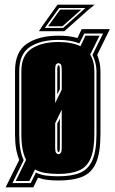

<svg xmlns="http://www.w3.org/2000/svg" viewBox="-20 -758 488 818"><path d="M4 40 62 -77Q53 -99 48.5 -125Q44 -151 44 -186V-455Q44 -538 95 -572Q146 -606 229 -606Q277 -606 310 -596L328 -634H448L394 -524Q408 -491 408 -455V-187Q408 -108 389.5 -65Q371 -22 331.5 -5.5Q292 11 229 11Q204 11 183 8.5Q162 6 142 -1L122 40ZM33 22H111L133 -23Q153 -13 176.5 -10Q200 -7 229 -7Q286 -7 321.5 -22Q357 -37 374 -76.5Q391 -116 391 -187V-455Q391 -474 386 -492Q381 -510 374 -524L419 -615H339L318 -573Q282 -588 229 -588Q153 -588 107.5 -558Q62 -528 62 -455V-186Q62 -114 81 -76ZM47 13 91 -77Q81 -97 76 -123.5Q71 -150 71 -186V-455Q71 -522 114.5 -550.5Q158 -579 229 -579Q286 -579 323 -561L344 -606H404L364 -525Q382 -498 382 -455V-187Q382 -120 366 -83Q350 -46 316 -31.5Q282 -17 229 -17Q199 -17 174 -21Q149 -25 129 -36L105 13ZM215 -319 243 -376V-462Q243 -479 239 -484Q234 -489 229 -489Q224 -489 219 -484Q215 -479 215 -462ZM224 -356V-462Q224 -471 226 -477Q228 -480 229 -480Q232 -480 233 -477Q235 -471 235 -462V-378ZM229 -101Q235 -101 239 -107Q243 -111 243 -129V-291L215 -233V-129Q215 -111 219 -107Q224 -101 229 -101ZM229 -110Q224 -110 224 -129V-231L235 -253V-129Q235 -110 229 -110ZM160 -647 225 -738H383L354 -714L254 -625H146ZM171 -639H249L344 -724H232ZM185 -646 236 -717H326L246 -646Z"/></svg>

Font: Alumni Sans Collegiate One SC
Style: Regular
Weight: 400
Designer: Robert E. Leuschke
Foundry: Robert E. Leuschke
Version: Version 1.100